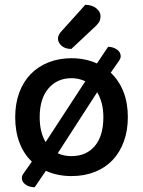

<svg xmlns="http://www.w3.org/2000/svg" viewBox="-20 -727 602 808"><path d="M518 -234Q518 -177 501 -131Q484 -85 453.5 -53Q423 -21 379 -3.5Q335 14 281 14Q222 14 173 -8L126 61Q104 61 88 50Q72 39 72 22Q72 13 79 3L114 -47Q80 -79 62 -126.5Q44 -174 44 -234Q44 -291 61 -337Q78 -383 109 -415Q140 -447 184 -464.5Q228 -482 281 -482Q339 -482 388 -460L435 -530Q455 -530 471.5 -519Q488 -508 488 -490Q488 -482 482 -473L446 -421Q481 -388 499.5 -341Q518 -294 518 -234ZM415 -234Q415 -266 408 -292.5Q401 -319 389 -339L223 -82Q248 -70 281 -70Q343 -70 379 -112.5Q415 -155 415 -234ZM281 -398Q221 -398 184 -355Q147 -312 147 -234Q147 -171 172 -129L339 -385Q311 -398 281 -398ZM339 -707Q369 -706 386 -691.5Q403 -677 403 -660Q403 -643 396 -632.5Q389 -622 372 -607L280 -521Q254 -521 239 -534.5Q224 -548 224 -564Q224 -574 228.5 -582Q233 -590 241 -598Z"/></svg>

Font: Baloo Tammudu 2 Medium
Style: Regular
Weight: 500
Designer: Maithili Shingre, Omkar Shende and Ek Type
Foundry: Ek Type
Version: Version 1.640;hotconv 1.0.111;makeotfexe 2.5.65597; ttfautoh